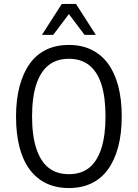

<svg xmlns="http://www.w3.org/2000/svg" viewBox="-20 -941 695 970"><path d="M328 9Q264 9 214.5 -14.5Q165 -38 130.5 -84Q96 -130 78.5 -197.5Q61 -265 61 -352Q61 -438 79 -505.5Q97 -573 131 -620Q165 -667 214.5 -690.5Q264 -714 328 -714Q392 -714 441.5 -690Q491 -666 525 -620.5Q559 -575 577 -507.5Q595 -440 595 -353Q595 -266 577 -198.5Q559 -131 525 -84.5Q491 -38 441.5 -14.5Q392 9 328 9ZM328 -61Q390 -61 430.5 -93.5Q471 -126 492 -191Q513 -256 513 -353Q513 -451 492 -515.5Q471 -580 430 -612Q389 -644 328 -644Q267 -644 226 -612Q185 -580 163.5 -515Q142 -450 142 -352Q142 -256 163.5 -190.5Q185 -125 226 -93Q267 -61 328 -61ZM192 -765 292 -921H364L464 -765H407L328 -870L249 -765Z"/></svg>

Font: Nunito Sans 10pt Condensed
Style: Regular
Weight: 400
Width: 3
Designer: Vernon Adams
Foundry: Vernon Adams
Version: Version 3.101;gftools[0.9.27]